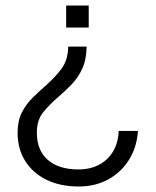

<svg xmlns="http://www.w3.org/2000/svg" viewBox="-20 -520 566 698"><path d="M220.5 -500H302.5V-420H220.5ZM295 -350.5Q294 -302.5 278.8 -269.8Q263.5 -237 240.2 -213Q217 -189 193 -168.5Q162 -142 138 -113.2Q114 -84.5 114 -37.5Q114 26.5 153.8 61.2Q193.5 96 265 96Q329.5 96 369.2 58Q409 20 411.5 -44H481.5Q477.5 15.5 448.8 61.2Q420 107 373 132.5Q326 158 266.5 158Q199.5 158 149.5 133.8Q99.5 109.5 71.8 65.5Q44 21.5 44 -37.5Q44 -81 59.5 -111.2Q75 -141.5 99 -165Q123 -188.5 148 -210.5Q179 -237.5 203 -269.2Q227 -301 228 -350.5Z"/></svg>

Font: Overused Grotesk Book
Style: Regular
Weight: 375
Version: Version 0.004